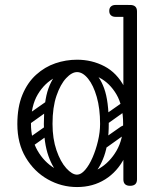

<svg xmlns="http://www.w3.org/2000/svg" viewBox="-20 -746 651 775"><path d="M291 9Q228 9 173 -22Q118 -53 84 -110Q50 -167 50 -245Q50 -314 70.5 -363.5Q91 -413 126 -444.5Q161 -476 203.5 -490.5Q246 -505 291 -505Q351 -505 401.5 -478.5Q452 -452 482 -395Q512 -338 512 -245Q512 -167 483 -110Q454 -53 404.5 -22Q355 9 291 9ZM291 -41Q340 -41 382 -66.5Q424 -92 450.5 -138Q477 -184 477 -246Q477 -319 450 -365Q423 -411 380.5 -433Q338 -455 291 -455Q245 -455 202.5 -433Q160 -411 132.5 -365Q105 -319 105 -246Q105 -184 131.5 -138Q158 -92 200.5 -66.5Q243 -41 291 -41ZM505 4Q478 4 478 -22V-700Q478 -726 505 -726Q533 -726 533 -700V-22Q533 4 505 4ZM387 -157Q378 -171 391 -181L468 -235Q483 -245 492 -231Q503 -216 489 -207L412 -152Q407 -148 399.5 -149Q392 -150 387 -157ZM394 -255Q385 -269 398 -279L475 -333Q490 -343 499 -329Q510 -314 496 -305L419 -250Q414 -246 406.5 -247Q399 -248 394 -255ZM81 -157Q71 -172 85 -181L162 -235Q177 -245 186 -231Q197 -216 183 -207L106 -152Q100 -148 93 -149Q86 -150 81 -157ZM81 -255Q71 -270 85 -279L162 -333Q177 -343 186 -329Q197 -314 183 -305L106 -250Q100 -246 93 -247Q86 -248 81 -255ZM288 -7Q254 -9 224 -36.5Q194 -64 175.5 -116.5Q157 -169 157 -245Q157 -338 175.5 -389Q194 -440 224 -460.5Q254 -481 288 -481L291 -455Q270 -455 247 -430.5Q224 -406 208 -359.5Q192 -313 192 -246Q192 -186 208 -139.5Q224 -93 247.5 -67Q271 -41 291 -41ZM288 -7 291 -41Q307 -41 323.5 -60Q340 -79 353.5 -110Q367 -141 375.5 -177Q384 -213 384 -246Q384 -308 370.5 -355Q357 -402 335.5 -428.5Q314 -455 291 -455L288 -481Q322 -481 352 -460.5Q382 -440 400.5 -389Q419 -338 419 -245Q419 -169 400.5 -116.5Q382 -64 352 -36.5Q322 -9 288 -7ZM531 -702Q529 -689 522 -685Q518 -678 497 -678H446Q434 -678 427 -685Q421 -691 421 -702Q421 -713 427 -719Q434 -726 446 -726H497Q508 -726 514 -724.5Q520 -723 521 -721Q525 -717 528 -712Q531 -707 531 -702Z"/></svg>

Font: Agu Display Uzo
Style: Regular
Weight: 400
Version: Version 1.103